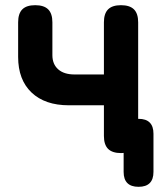

<svg xmlns="http://www.w3.org/2000/svg" viewBox="-20 -580 640 740"><path d="M446.7 10Q413 10 396.7 -6.1Q380.5 -22.3 380.5 -56V-174.2H245.4Q153.4 -174.2 101.6 -223.4Q49.9 -272.6 49.9 -360.5V-494Q49.9 -527.7 66 -543.9Q82.1 -560 115.7 -560Q149.4 -560 165.7 -543.9Q181.9 -527.7 181.9 -494V-367.5Q181.9 -332.7 204.2 -312.9Q226.5 -293 267.3 -293H380.5V-494Q380.5 -527.7 396.6 -543.9Q412.7 -560 446.3 -560Q480 -560 496.3 -543.9Q512.5 -527.7 512.5 -494V-56Q512.5 -22.3 496.4 -6.1Q480.3 10 446.7 10ZM514 140Q485.3 140 470.9 125.6Q456.5 111.2 456.5 82.5V-64.5Q456.5 -93.3 470.9 -107.6Q485.3 -122 514 -122Q542.8 -122 557.1 -107.6Q571.5 -93.3 571.5 -64.5V82.5Q571.5 111.2 557.1 125.6Q542.8 140 514 140Z"/></svg>

Font: Maple Mono
Style: Regular
Weight: 400
Monospace: yes
Designer: subframe7536
Version: Version 7.300